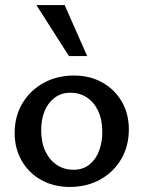

<svg xmlns="http://www.w3.org/2000/svg" viewBox="-20 -729 569 760"><path d="M256 11Q193 11 143.5 -16.5Q94 -44 66 -92.5Q38 -141 38 -203Q38 -269 69 -320.5Q100 -372 153 -401Q206 -430 273 -430Q336 -430 385 -402.5Q434 -375 462 -327Q490 -279 490 -217Q490 -151 460 -99.5Q430 -48 377 -18.5Q324 11 256 11ZM270 -57Q309 -57 334.5 -78Q360 -99 372.5 -133Q385 -167 385 -206Q385 -255 368.5 -290Q352 -325 323.5 -343.5Q295 -362 259 -362Q222 -362 195.5 -341.5Q169 -321 156 -288Q143 -255 143 -214Q143 -165 160 -129.5Q177 -94 206 -75.5Q235 -57 270 -57ZM253 -507 124 -709H236L325 -507Z"/></svg>

Font: Ysabeau SemiBold
Style: Regular
Weight: 600
Designer: Christian Thalmann (Catharsis Fonts)
Version: Version 2.000;gftools[0.9.27.dev2+g8671c4b]